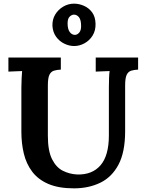

<svg xmlns="http://www.w3.org/2000/svg" viewBox="-20 -1015 800 1051"><path d="M313 -634Q291 -633 275 -628Q259 -623 250.5 -605.5Q242 -588 242 -547V-272Q242 -189 265 -143.5Q288 -98 324.5 -80Q361 -62 401 -60Q484 -57 530 -110Q576 -163 576 -274V-536Q576 -563 577 -588Q578 -613 580 -626Q564 -625 539.5 -624.5Q515 -624 504 -623V-700H736V-634Q714 -633 698 -628Q682 -623 673.5 -605.5Q665 -588 665 -547V-297Q665 -182 628.5 -113.5Q592 -45 528.5 -14.5Q465 16 385 16Q301 16 245 -8Q189 -32 156.5 -75Q124 -118 110.5 -174Q97 -230 97 -294V-536Q97 -563 98.5 -588Q100 -613 101 -626Q85 -625 61 -624.5Q37 -624 26 -623V-700H313ZM386 -763Q359 -763 332 -776Q305 -789 287 -814Q269 -839 267 -874Q266 -909 282.5 -936Q299 -963 326.5 -979Q354 -995 385 -995Q413 -995 440 -983Q467 -971 484.5 -947Q502 -923 503 -885Q504 -848 487 -820.5Q470 -793 442.5 -778Q415 -763 386 -763ZM391 -824Q404 -825 414 -837Q424 -849 424 -872Q424 -906 412.5 -920.5Q401 -935 384 -935Q371 -934 360.5 -923Q350 -912 350 -887Q350 -856 361.5 -840Q373 -824 391 -824Z"/></svg>

Font: Lora
Style: Bold
Weight: 700
Designer: Olga Karpushina, Alexei Vanyashin (Cyrillic)
Foundry: Cyreal
Version: Version 3.006; ttfautohint (v1.8.4.7-5d5b);gftools[0.9.30]